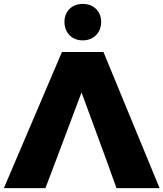

<svg xmlns="http://www.w3.org/2000/svg" viewBox="-28 -969 842 989"><path d="M518 -150 572 0H794L505 -701H291L-8 0H206L263 -150L392 -493ZM398 -949C343 -949 304 -911 304 -856C304 -800 343 -761 398 -761C454 -761 493 -800 493 -856C493 -911 454 -949 398 -949Z"/></svg>

Font: Radio Edit
Style: P3
Weight: 800
Version: Version 3.001;PS 003.001;hotconv 1.0.70;makeotf.lib2.5.58329